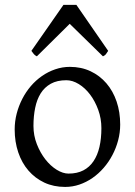

<svg xmlns="http://www.w3.org/2000/svg" viewBox="-20 -738 543 773"><path d="M388.2 -222.2Q388.2 -260.7 375.5 -295.7Q362.8 -330.6 342.8 -357.2Q322.8 -383.8 297.4 -399.4Q272 -415 247.1 -415Q210 -415 184.6 -400.9Q159.2 -386.7 143.8 -362.1Q128.4 -337.4 121.6 -303.7Q114.7 -270 114.7 -231Q114.7 -192.4 128.4 -157.5Q142.1 -122.6 162.8 -96.2Q183.6 -69.8 208.5 -54.4Q233.4 -39.1 255.9 -39.1Q290.5 -39.1 315.4 -52Q340.3 -64.9 356.4 -88.9Q372.6 -112.8 380.4 -146.5Q388.2 -180.2 388.2 -222.2ZM463.9 -236.8Q463.9 -204.1 455.6 -172.9Q447.3 -141.6 432.6 -113.8Q418 -85.9 397.5 -62.3Q377 -38.6 352.3 -21.5Q327.6 -4.4 299.8 5.1Q272 14.6 242.2 14.6Q195.8 14.6 158.4 -2.9Q121.1 -20.5 94.5 -51.3Q67.9 -82 53.5 -124.5Q39.1 -167 39.1 -216.8Q39.1 -249 47.1 -280.3Q55.2 -311.5 69.6 -339.6Q84 -367.7 104.2 -391.4Q124.5 -415 149.2 -432.1Q173.8 -449.2 202.4 -459Q231 -468.8 261.2 -468.8Q307.1 -468.8 344.5 -451.2Q381.8 -433.6 408.4 -402.6Q435.1 -371.6 449.5 -329.1Q463.9 -286.6 463.9 -236.8ZM415.5 -533.2Q409.7 -523.9 406.2 -519.5Q402.8 -515.1 394.5 -511.2L260.7 -642.1L128.4 -511.2Q124.5 -513.2 121.8 -515.1Q119.1 -517.1 116.9 -519.5Q114.7 -522 112.3 -525.4Q109.9 -528.8 106.4 -533.2L235.4 -718.3H287.6Z"/></svg>

Font: Gentium Plus Am
Style: Regular
Weight: 400
Designer: J. Victor Gaultney, Annie Olsen, Iska Routamaa, Becca Hirsbrunner
Foundry: SIL International
Version: Version 5.000